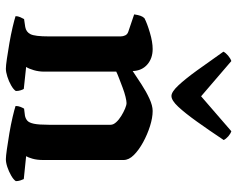

<svg xmlns="http://www.w3.org/2000/svg" viewBox="-97 -711 808 654"><g transform="rotate(90 307.0 -384.0)"><path d="M214 0Q204 0 180 -3.5Q156 -7 127 -12Q98 -17 72.5 -23Q47 -29 35 -33Q35 -41 38.5 -49Q42 -57 45 -62L72 -66Q89 -69 96.5 -84Q104 -99 104 -146V-391Q104 -399 100.5 -406.5Q97 -414 88 -417L29 -437Q31 -451 34 -459Q37 -467 42 -472Q59 -481 91 -490.5Q123 -500 147 -500Q179 -500 200 -481.5Q221 -463 222 -432Q243 -446 267.5 -462Q292 -478 316 -489Q340 -500 358 -500Q381 -500 409.5 -491Q438 -482 464.5 -467.5Q491 -453 508 -436Q525 -419 525 -401V-126Q525 -106 520.5 -90.5Q516 -75 512 -69L590 -61Q592 -57 594.5 -49.5Q597 -42 597 -34Q592 -26 578 -18Q564 -10 549 -5Q534 0 522 0Q513 0 488 -3.5Q463 -7 433.5 -12Q404 -17 378.5 -23Q353 -29 341 -33Q341 -42 344 -49.5Q347 -57 350 -62L374 -65Q384 -67 391 -73Q398 -79 401.5 -95.5Q405 -112 405 -146V-357Q405 -366 396.5 -375.5Q388 -385 375 -393Q362 -401 350 -406Q338 -411 331 -411Q324 -411 309.5 -407.5Q295 -404 278 -397.5Q261 -391 246.5 -385.5Q232 -380 224 -376V-131Q224 -112 219 -95Q214 -78 208 -69L283 -61Q285 -58 287.5 -50.5Q290 -43 290 -34Q285 -26 271 -18Q257 -10 241 -5Q225 0 214 0ZM307 -564Q293 -564 271 -587.5Q249 -611 220 -651Q191 -691 156 -741Q160 -749 169.5 -757Q179 -765 188 -768L308 -665L427 -768Q436 -765 444.5 -757.5Q453 -750 457 -742Q423 -691 394 -650.5Q365 -610 343.5 -587Q322 -564 307 -564Z"/></g></svg>

Font: Texturina Medium 12pt SemiBold
Style: Regular
Weight: 600
Version: Version 1.002